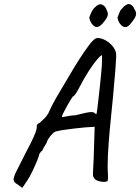

<svg xmlns="http://www.w3.org/2000/svg" viewBox="-20 -869 686 939"><path d="M66 33Q48 23 46.5 11Q45 -1 60 -31Q75 -61 107 -124Q131 -169 142.5 -194.5Q154 -220 157 -231Q160 -242 160 -245Q158 -254 162 -259.5Q166 -265 175 -269Q180 -274 194 -287Q208 -300 218 -318Q227 -339 238.5 -361Q250 -383 270 -416.5Q290 -450 322 -504Q342 -539 367 -578Q392 -617 419 -653Q430 -667 440 -675.5Q450 -684 459 -683Q474 -683 492 -674Q510 -665 524 -650.5Q538 -636 544 -621Q549 -613 548 -587Q547 -561 544 -524Q541 -487 537 -445Q534 -404 528 -348Q522 -292 516.5 -231Q511 -170 508 -113.5Q505 -57 508 -15Q509 -6 508 2Q507 10 507 15Q501 21 485.5 20.5Q470 20 455.5 14Q441 8 439 -1Q436 -4 435 -8.5Q434 -13 435 -30.5Q436 -48 438 -90L443 -249L430 -248Q421 -248 396.5 -246Q372 -244 343.5 -240.5Q315 -237 291 -233.5Q267 -230 258 -227Q249 -227 236.5 -215Q224 -203 213 -184Q209 -170 198.5 -154.5Q188 -139 188 -134Q181 -129 176.5 -122Q172 -115 172 -115Q172 -109 162.5 -85.5Q153 -62 139.5 -33.5Q126 -5 112 16L89 50ZM284 -296Q284 -296 294.5 -298Q305 -300 320 -302.5Q335 -305 347 -305Q383 -314 400.5 -317.5Q418 -321 426.5 -321Q435 -321 441 -318Q445 -313 448.5 -312Q452 -311 452 -311Q453 -313 455.5 -333.5Q458 -354 461.5 -384Q465 -414 468.5 -446.5Q472 -479 474.5 -506.5Q477 -534 478 -549Q479 -568 479 -583.5Q479 -599 479 -599Q473 -599 454.5 -577.5Q436 -556 413 -520Q390 -484 369 -443Q359 -424 350 -410.5Q341 -397 336 -397Q334 -395 325 -380Q316 -365 305.5 -346.5Q295 -328 288 -313Q281 -298 284 -296ZM570 -749Q563 -756 558.5 -768Q554 -780 555 -784Q557 -789 562.5 -804Q568 -819 574 -824Q578 -828 584 -835Q590 -842 594 -843Q606 -853 618.5 -847Q631 -841 637 -825Q649 -808 644.5 -793.5Q640 -779 625 -761Q608 -737 594.5 -736.5Q581 -736 570 -749ZM436 -745Q427 -753 421.5 -766Q416 -779 417 -784Q419 -792 426.5 -808Q434 -824 441 -830Q444 -832 448.5 -837Q453 -842 457 -843Q467 -850 476 -847.5Q485 -845 492 -837.5Q499 -830 502 -819Q510 -805 506.5 -792.5Q503 -780 489 -763Q473 -742 460 -738Q447 -734 436 -745Z"/></svg>

Font: Caveat Medium
Style: Regular
Weight: 500
Designer: Pablo Impallari
Foundry: Pablo Impallari
Version: Version 2.000